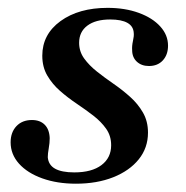

<svg xmlns="http://www.w3.org/2000/svg" viewBox="-20 -447 465 479"><path d="M169.4 11.3Q122.6 11.3 85.5 -2Q48.4 -15.3 27.4 -38.7Q6.5 -62.1 6.5 -91.9Q6.5 -116.9 21 -132.3Q35.5 -147.6 59.7 -147.6Q79.8 -147.6 91.5 -135.9Q103.2 -124.2 104 -102.4Q104 -90.3 101.6 -77Q99.2 -63.7 99.2 -54.8Q100.8 -35.5 117.3 -26.2Q133.9 -16.9 165.3 -16.9Q208.9 -16.9 233.1 -35.1Q257.3 -53.2 257.3 -84.7Q257.3 -108.1 244.8 -125.8Q232.3 -143.5 212.9 -158.5Q193.5 -173.4 171.4 -188.3Q149.2 -203.2 129.8 -220.2Q110.5 -237.1 98 -258.5Q85.5 -279.8 85.5 -308.1Q85.5 -361.3 131 -394.4Q176.6 -427.4 248.4 -427.4Q291.9 -427.4 326.2 -414.9Q360.5 -402.4 379.8 -381Q399.2 -359.7 399.2 -333.1Q399.2 -310.5 386.3 -296.4Q373.4 -282.3 351.6 -282.3Q333.1 -282.3 321.4 -293.1Q309.7 -304 309.7 -321.8Q308.9 -332.3 311.7 -344.8Q314.5 -357.3 313.7 -364.5Q312.9 -381.5 298 -389.9Q283.1 -398.4 254.8 -398.4Q218.5 -398.4 198 -383.1Q177.4 -367.7 177.4 -340.3Q177.4 -318.5 189.9 -301.2Q202.4 -283.9 221.8 -268.5Q241.1 -253.2 263.3 -237.9Q285.5 -222.6 304.8 -205.2Q324.2 -187.9 336.7 -166.1Q349.2 -144.4 349.2 -116.1Q349.2 -78.2 326.2 -49.6Q303.2 -21 262.5 -4.8Q221.8 11.3 169.4 11.3Z"/></svg>

Font: Playfair 5pt SemiExpanded Light SemiBold
Style: Italic
Weight: 600
Italic angle: -15.6°
Version: Version 2.001;gftools[0.9.30]